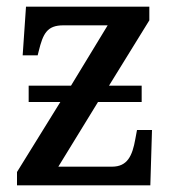

<svg xmlns="http://www.w3.org/2000/svg" viewBox="-20 -556 519 576"><path d="M31 0H431L436 -166H391L386 -139C377 -88 362 -56 316 -56H155L274 -250H405V-299H307L428 -495V-536H58L48 -390H93L96 -402C109 -455 121 -480 170 -480H303L193 -299H66V-250H161L31 -40Z"/></svg>

Font: Noto Serif SemiCondensed Medium
Style: Regular
Weight: 500
Width: 4
Designer: Monotype Design Team
Foundry: Monotype Imaging Inc.
Version: Version 2.014